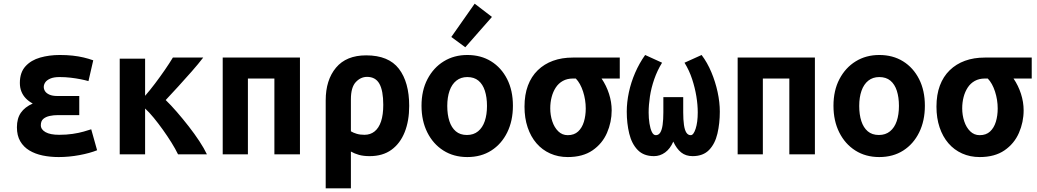

<svg xmlns="http://www.w3.org/2000/svg" viewBox="-20 -839 5640 1044"><path d="M299 15Q253 15 212 6.5Q171 -2 139.5 -21Q108 -40 90 -71Q72 -102 72 -147Q72 -195 93.5 -226Q115 -257 158 -276Q136 -288 120.5 -304Q105 -320 96.5 -341Q88 -362 88 -388Q88 -445 118.5 -478.5Q149 -512 198.5 -526Q248 -540 305 -540Q343 -540 375 -536.5Q407 -533 434.5 -526.5Q462 -520 487 -511L461 -398Q444 -403 419 -408Q394 -413 364.5 -416.5Q335 -420 304 -420Q272 -420 253 -411.5Q234 -403 226 -391Q218 -379 218 -366Q218 -354 225 -343Q232 -332 248.5 -324.5Q265 -317 292 -317H411V-213H293Q271 -213 250 -208.5Q229 -204 215.5 -192.5Q202 -181 202 -158Q202 -135 227.5 -120.5Q253 -106 302 -106Q341 -106 375 -111Q409 -116 435 -123.5Q461 -131 476 -136L508 -22Q468 -6 411.5 4.5Q355 15 299 15Z M631 0V-520H769V-318Q796 -349 823.5 -385.5Q851 -422 876.5 -459Q902 -496 920 -526H1085Q1059 -492 1022.5 -450.5Q986 -409 949 -368.5Q912 -328 881 -295Q909 -268 941.5 -230.5Q974 -193 1006 -152Q1038 -111 1064 -71.5Q1090 -32 1105 0H948Q934 -29 912.5 -63.5Q891 -98 866 -133Q841 -168 816 -198.5Q791 -229 769 -249V0Z M1191 0V-526H1611V0H1472V-412H1328V0Z M1751 185V-293Q1751 -404 1807 -471Q1863 -538 1971 -538Q2093 -538 2149 -465Q2205 -392 2205 -263Q2205 -182 2180.5 -120.5Q2156 -59 2108.5 -24.5Q2061 10 1990 10Q1956 10 1931.5 3Q1907 -4 1888 -15V185ZM1962 -106Q1994 -106 2017 -124.5Q2040 -143 2052 -179Q2064 -215 2064 -269Q2064 -346 2043 -383.5Q2022 -421 1976 -421Q1941 -421 1914.5 -392.5Q1888 -364 1888 -299V-125Q1901 -117 1919.5 -111.5Q1938 -106 1962 -106Z M2521 15Q2447 15 2391 -20.5Q2335 -56 2303.5 -119Q2272 -182 2272 -264Q2272 -347 2304.5 -409Q2337 -471 2393 -505.5Q2449 -540 2521 -540Q2595 -540 2650.5 -505.5Q2706 -471 2737.5 -409Q2769 -347 2769 -264Q2769 -182 2738 -119Q2707 -56 2651.5 -20.5Q2596 15 2521 15ZM2519 -105Q2555 -105 2579.5 -125Q2604 -145 2616 -180.5Q2628 -216 2628 -263Q2628 -310 2616.5 -345.5Q2605 -381 2581.5 -400.5Q2558 -420 2521 -420Q2486 -420 2461.5 -400.5Q2437 -381 2424.5 -345.5Q2412 -310 2412 -263Q2412 -216 2423.5 -180.5Q2435 -145 2458.5 -125Q2482 -105 2519 -105ZM2510 -582 2434 -638 2561 -819 2655 -747Z M3067 15Q3015 15 2971.5 -4.5Q2928 -24 2897 -60Q2866 -96 2849 -146.5Q2832 -197 2832 -259Q2832 -324 2850.5 -373.5Q2869 -423 2904 -457Q2939 -491 2987 -508.5Q3035 -526 3095 -526H3350V-412H3251Q3277 -374 3291.5 -329Q3306 -284 3306 -239Q3306 -175 3280.5 -116.5Q3255 -58 3202 -21.5Q3149 15 3067 15ZM3067 -104Q3102 -104 3123.5 -124Q3145 -144 3155 -177Q3165 -210 3165 -249Q3165 -296 3150.5 -341Q3136 -386 3111 -412H3095Q3064 -412 3040.5 -399Q3017 -386 3002 -363Q2987 -340 2979.5 -311Q2972 -282 2972 -250Q2972 -213 2983 -179.5Q2994 -146 3015.5 -125Q3037 -104 3067 -104Z M3536 10Q3480 10 3447.5 -23.5Q3415 -57 3401.5 -112.5Q3388 -168 3388 -232Q3388 -283 3399.5 -337Q3411 -391 3433.5 -443Q3456 -495 3488 -540L3580 -498Q3554 -456 3537.5 -408.5Q3521 -361 3514 -314.5Q3507 -268 3507 -227Q3507 -196 3511.5 -167.5Q3516 -139 3524.5 -121.5Q3533 -104 3546 -104Q3561 -104 3570 -118Q3579 -132 3583 -160Q3587 -188 3587 -228V-311H3695V-228Q3695 -188 3699 -160Q3703 -132 3712 -118Q3721 -104 3736 -104Q3751 -104 3762.5 -139Q3774 -174 3774 -228Q3774 -269 3766.5 -315Q3759 -361 3743.5 -408.5Q3728 -456 3702 -498L3795 -540Q3826 -499 3848 -446.5Q3870 -394 3882 -338.5Q3894 -283 3894 -232Q3894 -168 3881 -112.5Q3868 -57 3835.5 -23.5Q3803 10 3746 10Q3709 10 3684 -10Q3659 -30 3641 -69Q3624 -30 3596.5 -10Q3569 10 3536 10Z M3991 0V-526H4411V0H4272V-412H4128V0Z M4761 15Q4687 15 4631 -20.5Q4575 -56 4543.5 -119Q4512 -182 4512 -264Q4512 -347 4544.5 -409Q4577 -471 4633 -505.5Q4689 -540 4761 -540Q4835 -540 4890.5 -505.5Q4946 -471 4977.5 -409Q5009 -347 5009 -264Q5009 -182 4978 -119Q4947 -56 4891.5 -20.5Q4836 15 4761 15ZM4759 -105Q4795 -105 4819.5 -125Q4844 -145 4856 -180.5Q4868 -216 4868 -263Q4868 -310 4856.5 -345.5Q4845 -381 4821.5 -400.5Q4798 -420 4761 -420Q4726 -420 4701.5 -400.5Q4677 -381 4664.5 -345.5Q4652 -310 4652 -263Q4652 -216 4663.5 -180.5Q4675 -145 4698.5 -125Q4722 -105 4759 -105Z M5307 15Q5255 15 5211.5 -4.5Q5168 -24 5137 -60Q5106 -96 5089 -146.5Q5072 -197 5072 -259Q5072 -324 5090.5 -373.5Q5109 -423 5144 -457Q5179 -491 5227 -508.5Q5275 -526 5335 -526H5590V-412H5491Q5517 -374 5531.5 -329Q5546 -284 5546 -239Q5546 -175 5520.5 -116.5Q5495 -58 5442 -21.5Q5389 15 5307 15ZM5307 -104Q5342 -104 5363.5 -124Q5385 -144 5395 -177Q5405 -210 5405 -249Q5405 -296 5390.5 -341Q5376 -386 5351 -412H5335Q5304 -412 5280.5 -399Q5257 -386 5242 -363Q5227 -340 5219.5 -311Q5212 -282 5212 -250Q5212 -213 5223 -179.5Q5234 -146 5255.5 -125Q5277 -104 5307 -104Z"/></svg>

Font: Ubuntu Sans Mono
Style: Regular
Weight: 400
Monospace: yes
Designer: Dalton Maag Ltd
Foundry: Dalton Maag Ltd
Version: Version 1.006